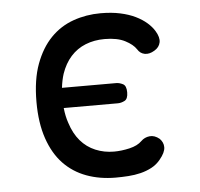

<svg xmlns="http://www.w3.org/2000/svg" viewBox="-45 -607 691 663"><g transform="rotate(-5 300.0 -275.0)"><path d="M80 -274Q80 -351 100 -405Q120 -459 153.5 -493.5Q187 -528 232 -544Q277 -560 327 -560Q365 -560 395 -553.5Q425 -547 447.5 -536Q470 -525 486 -511Q502 -497 511 -482Q525 -459 521.5 -442Q518 -425 501 -415Q483 -404 467 -407Q451 -410 442 -425Q431 -442 404 -456Q377 -470 333 -470Q297 -470 267 -458Q237 -446 215.5 -422Q194 -398 182 -363Q175 -341 172 -315H360Q371 -315 383 -309Q395 -303 395 -280Q395 -257 383 -251Q371 -245 360 -245H172Q175 -216 183 -193Q195 -155 216.5 -130Q238 -105 268 -92.5Q298 -80 332 -80Q358 -80 386 -86.5Q414 -93 429 -108Q441 -120 458.5 -122Q476 -124 493 -110Q499 -104 502.5 -96.5Q506 -89 506 -80Q506 -71 501 -60.5Q496 -50 486 -38Q473 -22 455 -12.5Q437 -3 416.5 2Q396 7 374 8.5Q352 10 330 10Q275 10 229 -7Q183 -24 150 -58.5Q117 -93 98.5 -147Q80 -201 80 -274Z"/></g></svg>

Font: Maple Mono Normal
Style: Regular
Weight: 400
Monospace: yes
Designer: subframe7536
Version: Version 7.000